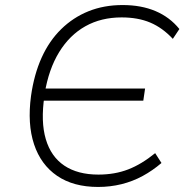

<svg xmlns="http://www.w3.org/2000/svg" viewBox="-20 -733 749 761"><path d="M369 8Q271 8 206.5 -36Q142 -80 115 -161Q88 -242 103 -353Q115 -438 145 -504.5Q175 -571 222.5 -617.5Q270 -664 331 -688.5Q392 -713 466 -713Q540 -713 596.5 -689Q653 -665 691 -618L665 -579Q624 -623 575.5 -643.5Q527 -664 462 -664Q381 -664 318.5 -629Q256 -594 214.5 -526.5Q173 -459 157 -362L142 -382H555L548 -334H134L156 -352Q141 -251 161.5 -181.5Q182 -112 235 -76.5Q288 -41 370 -41Q435 -41 488 -61.5Q541 -82 595 -126L620 -87Q585 -57 545.5 -35.5Q506 -14 461.5 -3Q417 8 369 8Z"/></svg>

Font: Nunito Sans 7pt ExtraLight
Style: Italic
Weight: 250
Italic angle: -9°
Designer: Vernon Adams
Foundry: Vernon Adams
Version: Version 3.101;gftools[0.9.27]